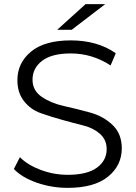

<svg xmlns="http://www.w3.org/2000/svg" viewBox="-20 -901 655 927"><path d="M256 -757 393 -881H488L326 -757ZM307 6Q229 6 157.5 -19Q86 -44 47 -85L76 -142Q114 -104 177 -80.5Q240 -57 307 -57Q401 -57 448 -91.5Q495 -126 495 -181Q495 -226 463 -254.5Q431 -283 383 -295Q335 -307 279.5 -322.5Q224 -338 176 -355Q128 -372 96 -412.5Q64 -453 64 -514Q64 -597 129.5 -651.5Q195 -706 322 -706Q450 -706 539 -644L514 -585Q425 -643 322 -643Q230 -643 183.5 -607.5Q137 -572 137 -516Q137 -464 181.5 -433.5Q226 -403 289 -389Q352 -375 415.5 -357.5Q479 -340 523.5 -297.5Q568 -255 568 -185Q568 -102 501.5 -48Q435 6 307 6Z"/></svg>

Font: Montserrat Alternates
Style: Regular
Weight: 400
Designer: Julieta Ulanovsky
Foundry: Julieta Ulanovsky
Version: Version 7.200;PS 007.200;hotconv 1.0.88;makeotf.lib2.5.64775